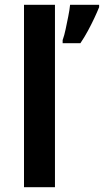

<svg xmlns="http://www.w3.org/2000/svg" viewBox="-20 -780 433 800"><path d="M209 0H80V-760H209ZM393 -750Q385 -730 373 -704.5Q361 -679 346.5 -652Q332 -625 315 -600H241V-613Q248 -632 253.5 -658.5Q259 -685 264.5 -712Q270 -739 272 -760H393Z"/></svg>

Font: Noto Sans Kawi SemiBold
Style: Regular
Weight: 600
Designer: Fadhl Haqq
Version: Version 1.000